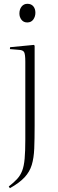

<svg xmlns="http://www.w3.org/2000/svg" viewBox="-20 -751 304 1009"><path d="M123 -633Q104 -633 93 -647Q82 -661 82 -680Q82 -702 93.5 -716.5Q105 -731 124 -731Q144 -731 155 -718Q166 -705 166 -684Q166 -664 155 -648.5Q144 -633 123 -633ZM32 238 26 229Q53 208 70 189.5Q87 171 96.5 146.5Q106 122 109.5 83Q113 44 113 -17V-427Q113 -465 107 -476.5Q101 -488 80 -489L32 -493L33 -503L158 -515L162 -511V-90Q162 -21 160 29Q158 79 147 115.5Q136 152 109 181Q82 210 32 238Z"/></svg>

Font: Display Extralight
Style: Regular
Weight: 200
Designer: Latin by Veronika Burian and Jose Scaglione. Greek by Irene Vlachou. Cyrillic by Vera Evstafieva.
Foundry: TypeTogether
Version: Version 3.002